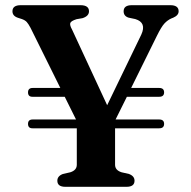

<svg xmlns="http://www.w3.org/2000/svg" viewBox="-20 -720 736 740"><path d="M88 -242.5Q88 -259.5 106 -259.5H273L229.5 -347H105Q88 -347 88 -364Q88 -381 106 -381H212.5L97.5 -613Q89.5 -628 83.2 -635Q77 -642 64.5 -646.5L49 -651.5Q28 -658.5 28 -676.5Q28 -700 60 -700H290Q323 -700 323 -676.5Q323 -658 298 -650L275 -646Q253 -639 250.8 -630.8Q248.5 -622.5 257.5 -606.5L393 -314.5L524.5 -586.5Q546 -633 501.5 -646.5L475.5 -652Q456.5 -658 456.5 -676.5Q456.5 -700 488 -700H636.5Q668.5 -700 668.5 -676.5Q668.5 -661 648 -652L640.5 -649Q626 -642.5 614 -629.8Q602 -617 584.5 -581.5L485.5 -381H593.5Q612.5 -381 612.5 -364Q612.5 -347 593.5 -347H469L425.5 -259.5H593.5Q612.5 -259.5 612.5 -242.5Q612.5 -225.5 593.5 -225.5H423.5V-85Q423.5 -64 448.5 -56L477 -49.5Q498.5 -41.5 498.5 -23.5Q498.5 0 467.5 0H232Q201 0 201 -23.5Q201 -41.5 222.5 -49.5L251 -56Q276 -64 276 -85V-225.5H105Q88 -225.5 88 -242.5Z"/></svg>

Font: Fraunces 9pt SemiBold
Style: Regular
Weight: 600
Version: Version 1.000;[b76b70a41]